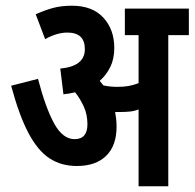

<svg xmlns="http://www.w3.org/2000/svg" viewBox="-20 -652 681 672"><path d="M388 -209Q388 -142 351.5 -106.5Q315 -71 249 -71Q194 -71 153 -98Q112 -125 79.5 -186.5Q47 -248 19 -352L113 -376Q140 -273 170 -219Q200 -165 241 -165Q286 -165 286 -217Q286 -251 273.5 -278.5Q261 -306 243 -329Q223 -324 202 -322L191 -412Q277 -420 277 -480Q277 -538 216 -538Q179 -538 138 -515L105 -602Q136 -616 165 -624Q194 -632 232 -632Q303 -632 341.5 -590.5Q380 -549 380 -484Q380 -446 366 -417.5Q352 -389 329 -369Q335 -362 342 -353Q365 -348 391 -348Q413 -348 430 -351Q447 -354 465 -361V-529H417V-622H641V-529H569V0H465V-269Q450 -263 434 -261.5Q418 -260 402 -260Q393 -260 383 -260Q385 -249 386.5 -236Q388 -223 388 -209Z"/></svg>

Font: Noto Sans ExtraCondensed SemiBold
Style: Italic
Weight: 600
Width: 2
Italic angle: -12°
Designer: Monotype Design Team
Foundry: Monotype Imaging Inc.
Version: Version 2.013; ttfautohint (v1.8.4.7-5d5b)